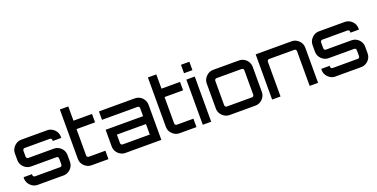

<svg xmlns="http://www.w3.org/2000/svg" viewBox="-21 -1543 4550 2316"><g transform="rotate(-20 2253.5 -385.0)"><path d="M178 0Q142 0 113 -18Q84 -36 66 -65Q48 -94 48 -130V-145H156V-133Q156 -123 163.5 -115.5Q171 -108 181 -108H505Q515 -108 522 -115.5Q529 -123 529 -133V-211Q529 -221 522 -228.5Q515 -236 505 -236H178Q142 -236 113 -253.5Q84 -271 66 -300.5Q48 -330 48 -366V-450Q48 -486 66 -515Q84 -544 113 -562Q142 -580 178 -580H508Q544 -580 573.5 -562Q603 -544 620.5 -515Q638 -486 638 -450V-435H529V-447Q529 -457 522 -464.5Q515 -472 505 -472H181Q171 -472 163.5 -464.5Q156 -457 156 -447V-369Q156 -359 163.5 -351.5Q171 -344 181 -344H508Q544 -344 573.5 -326.5Q603 -309 620.5 -279.5Q638 -250 638 -214V-130Q638 -94 620.5 -65Q603 -36 573.5 -18Q544 0 508 0H178Z M869 0Q833 0 803.5 -18Q774 -36 756.5 -65Q739 -94 739 -130V-763H847V-580H1085V-472H847V-133Q847 -123 854.5 -115.5Q862 -108 872 -108H1085V0H869Z M1304 0Q1268 0 1238.5 -18Q1209 -36 1191.5 -65Q1174 -94 1174 -130V-344H1655V-447Q1655 -457 1648 -464.5Q1641 -472 1631 -472H1174V-580H1634Q1670 -580 1699.5 -562.5Q1729 -545 1746.5 -515Q1764 -485 1764 -450V0ZM1307 -108H1655V-243H1282V-133Q1282 -123 1289.5 -115.5Q1297 -108 1307 -108Z M1999 0Q1963 0 1933.5 -18Q1904 -36 1886.5 -65Q1869 -94 1869 -130V-763H1977V-580H2215V-472H1977V-133Q1977 -123 1984.5 -115.5Q1992 -108 2002 -108H2215V0H1999Z M2296 0V-580H2404V0ZM2296 -662V-770H2404V-662Z M2641 0Q2605 0 2576 -18Q2547 -36 2529 -65Q2511 -94 2511 -130V-450Q2511 -486 2529 -515Q2547 -544 2576 -562Q2605 -580 2641 -580H2971Q3007 -580 3036.5 -562.5Q3066 -545 3083.5 -515Q3101 -485 3101 -450V-130Q3101 -94 3083.5 -65Q3066 -36 3036.5 -18Q3007 0 2971 0H2641ZM2644 -108H2968Q2978 -108 2985 -115.5Q2992 -123 2992 -133V-447Q2992 -457 2985 -464.5Q2978 -472 2968 -472H2644Q2634 -472 2626.5 -464.5Q2619 -457 2619 -447V-133Q2619 -123 2626.5 -115.5Q2634 -108 2644 -108Z M3186 0V-580H3646Q3682 -580 3711.5 -562Q3741 -544 3758.5 -515Q3776 -486 3776 -450V0H3668V-447Q3668 -457 3660.5 -464.5Q3653 -472 3643 -472H3319Q3309 -472 3301.5 -464.5Q3294 -457 3294 -447V0Z M3999 0Q3963 0 3934 -18Q3905 -36 3887 -65Q3869 -94 3869 -130V-145H3977V-133Q3977 -123 3984.5 -115.5Q3992 -108 4002 -108H4326Q4336 -108 4343 -115.5Q4350 -123 4350 -133V-211Q4350 -221 4343 -228.5Q4336 -236 4326 -236H3999Q3963 -236 3934 -253.5Q3905 -271 3887 -300.5Q3869 -330 3869 -366V-450Q3869 -486 3887 -515Q3905 -544 3934 -562Q3963 -580 3999 -580H4329Q4365 -580 4394.5 -562Q4424 -544 4441.5 -515Q4459 -486 4459 -450V-435H4350V-447Q4350 -457 4343 -464.5Q4336 -472 4326 -472H4002Q3992 -472 3984.5 -464.5Q3977 -457 3977 -447V-369Q3977 -359 3984.5 -351.5Q3992 -344 4002 -344H4329Q4365 -344 4394.5 -326.5Q4424 -309 4441.5 -279.5Q4459 -250 4459 -214V-130Q4459 -94 4441.5 -65Q4424 -36 4394.5 -18Q4365 0 4329 0H3999Z"/></g></svg>

Font: Orbitron Medium
Style: Regular
Weight: 500
Designer: Matt McInerney
Foundry: The League of Moveable Type
Version: Version 2.001